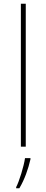

<svg xmlns="http://www.w3.org/2000/svg" viewBox="-20 -780 247 1021"><path d="M117 0V-760H91V0ZM142 67V61H113C107 104 82 185 66 215V221H83C111 174 130 119 142 67Z"/></svg>

Font: Noto Sans Canadian Aboriginal Thin
Style: Regular
Weight: 100
Designer: Monotype Design Team, Typotheque's Kevin King
Foundry: Monotype Imaging Inc.
Version: Version 2.004